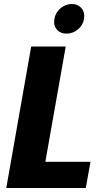

<svg xmlns="http://www.w3.org/2000/svg" viewBox="-20 -933 517 953"><path d="M134.8 -702.1H306.2L205.1 -129.9H429.2L405.8 0H11.2ZM310.1 -766.1Q279.3 -766.1 261.7 -787.1Q244.1 -808.1 250 -838.9Q254.9 -870.1 280 -891.6Q305.2 -913.1 335.9 -913.1Q367.2 -913.1 384.8 -891.8Q402.3 -870.6 397 -838.9Q392.1 -808.1 366.9 -787.1Q341.8 -766.1 310.1 -766.1Z"/></svg>

Font: SVN-Poppins
Style: Bold Italic
Weight: 700
Italic angle: -10°
Designer: Ninad Kale (Devanagari), Jonny Pinhorn (Latin)
Foundry: Indian Type Foundry
Version: Version 3.002 2017